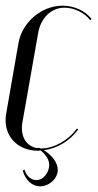

<svg xmlns="http://www.w3.org/2000/svg" viewBox="-22 -522 343 675"><path d="M43 -371 0 -124C-14 -50 35 8 112 8C115 8 118 7 121 7C141 23 151 41 151 58C151 83 132 111 106 111C89 111 71 99 64 74L58 78C68 112 91 133 119 133C150 133 181 107 181 75C181 51 163 25 132 6C179 0 223 -26 253 -67L248 -70C218 -28 167 0 122 0C121 0 119 -1 118 -2H108C109 -2 110 -1 110 -1C70 -7 48 -43 57 -93L112 -405C121 -459 158 -495 205 -495C239 -495 277 -476 295 -451L300 -455C278 -484 239 -502 198 -502C124 -502 56 -444 43 -371Z"/></svg>

Font: Moniqa Ita Display
Style: Italic
Weight: 400
Italic angle: -10°
Designer: Rajesh Rajput
Foundry: Rajesh Rajput
Version: Version 1.000